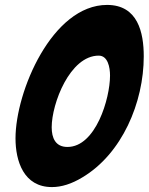

<svg xmlns="http://www.w3.org/2000/svg" viewBox="-20 -757 604 780"><path d="M564 -528C564 -625 540 -737 415 -737C192 -737 43 -385 43 -195C43 -103 76 3 191 3C230 3 271 -10 314 -36C476 -132 564 -341 564 -528ZM254 -160C205 -160 190 -197 190 -240C190 -336 264 -531 381 -531C418 -531 427 -484 427 -450C427 -357 369 -160 254 -160Z"/></svg>

Font: Bangerz
Style: Bold
Weight: 700
Designer: vernon adams
Foundry: Vernon Adams
Version: Version 2.10;December 28, 2023;FontCreator 13.0.0.2683 64-bi